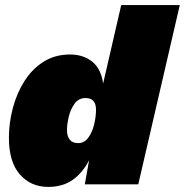

<svg xmlns="http://www.w3.org/2000/svg" viewBox="-20 -724 726 754"><path d="M169 10Q101 10 58 -39Q15 -88 15 -183Q15 -242 30.5 -300Q46 -358 76 -405.5Q106 -453 151 -481.5Q196 -510 255 -510Q307 -510 342 -482Q377 -454 385 -396L456 -704H686L523 0H313L330 -95Q305 -46 266 -18Q227 10 169 10ZM287 -162Q311 -162 326.5 -183Q342 -204 349.5 -234.5Q357 -265 357 -293Q357 -339 316 -339Q289 -339 273 -317Q257 -295 250 -265.5Q243 -236 243 -213Q243 -190 253.5 -176Q264 -162 287 -162Z"/></svg>

Font: Prodigy Sans Black
Style: Italic
Weight: 900
Italic angle: -13°
Designer: Wei Huang
Foundry: Wei Huang
Version: Version 1.003; ttfautohint (v1.8.3)